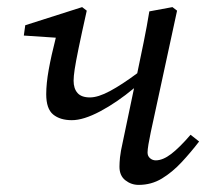

<svg xmlns="http://www.w3.org/2000/svg" viewBox="-20 -507 580 540"><path d="M182 -169Q149 -169 129.5 -185Q110 -201 110 -242Q110 -272 117 -311Q124 -350 137 -401L47 -407L51 -436L211 -487L224 -477Q209 -410 201 -371Q193 -332 190 -312Q187 -292 187 -280Q187 -258 198 -245.5Q209 -233 233 -233Q256 -233 289.5 -251Q323 -269 366 -301Q375 -344 384 -388Q393 -432 400 -475L465 -487L478 -477L404 -135Q400 -116 397.5 -101Q395 -86 395 -78Q395 -68 402 -62Q409 -56 418 -56Q438 -56 461.5 -74Q485 -92 516 -128L540 -109Q517 -79 491 -51Q465 -23 435.5 -5Q406 13 370 13Q349 13 332.5 0Q316 -13 316 -38Q316 -49 317.5 -64.5Q319 -80 326 -111L357 -259Q309 -219 262 -194Q215 -169 182 -169Z"/></svg>

Font: Source Serif Pro
Style: Italic
Weight: 400
Italic angle: -12°
Designer: Frank Grießhammer
Foundry: Adobe Systems Incorporated
Version: Version 3.001;hotconv 1.0.111;makeotfexe 2.5.65597